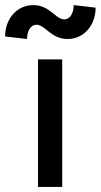

<svg xmlns="http://www.w3.org/2000/svg" viewBox="-79 -733 395 753"><path d="M70 0H165V-500H70ZM186 -580C251 -580 296 -635 296 -703L210 -713C210 -682 196 -657 173 -657C139 -657 116 -713 52 -713C-14 -713 -59 -658 -59 -590L27 -580C27 -611 41 -636 64 -636C98 -636 121 -580 186 -580Z"/></svg>

Font: Uncut Sans Medium
Style: Regular
Weight: 500
Designer: Kasper Nordkvist
Foundry: UNCUT.wtf
Version: Version 1.304;Glyphs 3.2 (3246)